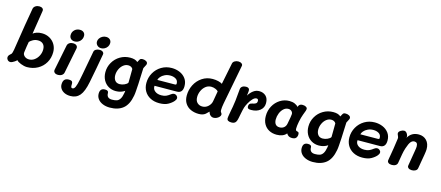

<svg xmlns="http://www.w3.org/2000/svg" viewBox="-66 -1663 6207 2704"><g transform="rotate(15 3037.5 -310.5)"><path d="M604 -297Q604 -212 564.5 -144Q525 -76 455.5 -37.5Q386 1 299 1Q256 0 208.5 -19Q161 -38 146 -59Q132 -44 114.5 -32.5Q97 -21 86 -16Q67 -7 55 -7Q32 -7 16 -23Q0 -39 0 -60Q0 -86 24 -107Q41 -121 45 -127Q53 -138 62.5 -189Q72 -240 92 -377Q114 -527 164 -812Q169 -839 193.5 -855Q218 -871 249 -871Q278 -871 295.5 -857Q313 -843 309 -819Q306 -793 284 -659L255 -475Q276 -492 309 -503Q342 -514 384 -514Q445 -514 495.5 -486Q546 -458 575 -408.5Q604 -359 604 -297ZM458 -297Q458 -348 431 -375.5Q404 -403 356 -403Q316 -403 284 -385.5Q252 -368 234 -348L222 -279Q216 -242 210 -193Q205 -161 231.5 -136Q258 -111 300 -111Q343 -111 379 -137.5Q415 -164 436.5 -207Q458 -250 458 -297Z M778 -594Q778 -640 809.5 -670Q841 -700 887 -700Q922 -700 943 -681Q964 -662 964 -630Q964 -585 932 -553.5Q900 -522 855 -522Q820 -522 799 -542Q778 -562 778 -594ZM686 -54Q686 -61 687 -65L761 -434Q766 -461 789 -476.5Q812 -492 844 -492Q873 -492 890.5 -478.5Q908 -465 908 -444Q908 -436 907 -432L834 -64Q829 -37 805.5 -21.5Q782 -6 750 -6Q721 -6 703.5 -19.5Q686 -33 686 -54Z M1160 -601Q1160 -626 1175 -648.5Q1190 -671 1215 -685Q1240 -699 1269 -699Q1304 -699 1325 -679.5Q1346 -660 1346 -629Q1346 -600 1331 -576.5Q1316 -553 1291.5 -539.5Q1267 -526 1240 -526Q1205 -526 1182.5 -548Q1160 -570 1160 -601ZM834 111Q834 18 915 18Q954 18 965 32Q976 46 974 68Q972 99 976.5 111.5Q981 124 996 124Q1020 124 1036 90Q1052 56 1068 -26Q1076 -72 1084 -107Q1122 -306 1148 -451Q1152 -472 1174.5 -485.5Q1197 -499 1228 -499Q1259 -499 1276 -484Q1293 -469 1289 -448Q1251 -230 1210 -25Q1182 118 1131.5 177Q1081 236 996 236Q945 236 908.5 218.5Q872 201 853 172.5Q834 144 834 111Z M1920 -482Q1920 -471 1915 -462Q1894 -421 1888 -409Q1882 -244 1878 -172L1875 -128Q1874 -114 1871.5 -73Q1869 -32 1863 -1Q1839 132 1766.5 191Q1694 250 1574 250Q1516 250 1470 231Q1424 212 1398.5 178Q1373 144 1373 101Q1373 60 1391 40.5Q1409 21 1446 21Q1472 21 1484.5 30Q1497 39 1497 59Q1497 134 1575 134Q1617 134 1644.5 125Q1672 116 1691.5 86Q1711 56 1721 -4Q1723 -16 1725 -35Q1700 -17 1667 -6.5Q1634 4 1596 4Q1535 4 1487 -24.5Q1439 -53 1412.5 -103.5Q1386 -154 1386 -218Q1386 -294 1424 -360Q1462 -426 1528 -465Q1594 -504 1674 -504Q1749 -504 1783 -470Q1794 -493 1805 -510Q1812 -521 1821 -525Q1830 -529 1849 -529Q1875 -529 1897.5 -516.5Q1920 -504 1920 -482ZM1623 -105Q1657 -105 1692.5 -121Q1728 -137 1739 -158Q1739 -216 1740 -246L1741 -357Q1733 -373 1716 -383Q1699 -393 1675 -393Q1635 -393 1602 -366.5Q1569 -340 1550 -298Q1531 -256 1531 -212Q1531 -165 1554 -135Q1577 -105 1623 -105Z M1983 -219Q1983 -299 2021.5 -367Q2060 -435 2127 -475Q2194 -515 2277 -515Q2338 -515 2392 -492.5Q2446 -470 2480 -424.5Q2514 -379 2514 -313Q2514 -212 2428 -212L2105 -210L2104 -199Q2104 -158 2138.5 -131.5Q2173 -105 2230 -105Q2273 -105 2302 -118.5Q2331 -132 2360 -155Q2383 -172 2402 -172Q2423 -172 2439.5 -157.5Q2456 -143 2456 -123Q2456 -103 2437 -80Q2409 -46 2359 -18Q2309 10 2230 10Q2155 10 2099 -19.5Q2043 -49 2013 -101Q1983 -153 1983 -219ZM2371 -302Q2388 -302 2393 -305.5Q2398 -309 2398 -321Q2398 -365 2364.5 -386Q2331 -407 2284 -407Q2239 -407 2203 -389.5Q2167 -372 2146 -347Q2125 -322 2121 -300Z M2578 -195Q2578 -278 2615 -351.5Q2652 -425 2719.5 -470Q2787 -515 2873 -515Q2916 -515 2955 -505.5Q2994 -496 3013 -482L3076 -794Q3080 -817 3103.5 -832Q3127 -847 3157 -847Q3186 -847 3205 -833Q3224 -819 3220 -798L3109 -221Q3098 -162 3098 -125Q3098 -108 3101.5 -99.5Q3105 -91 3112 -83Q3115 -79 3117.5 -74Q3120 -69 3120 -62Q3120 -45 3105 -28Q3090 -11 3067.5 -0.5Q3045 10 3023 10Q2996 10 2975.5 -8.5Q2955 -27 2947 -59Q2921 -31 2903.5 -17Q2886 -3 2863 4.5Q2840 12 2806 12Q2744 12 2692 -10.5Q2640 -33 2609 -80Q2578 -127 2578 -195ZM2958 -214 2984 -363Q2976 -377 2945 -390.5Q2914 -404 2881 -404Q2835 -404 2799.5 -375.5Q2764 -347 2744.5 -303Q2725 -259 2725 -213Q2725 -158 2755 -130Q2785 -102 2828 -102Q2878 -102 2914.5 -136.5Q2951 -171 2958 -214Z M3685 -379Q3685 -313 3635 -273Q3585 -233 3505 -233Q3472 -233 3461 -242Q3450 -251 3450 -271Q3450 -294 3461 -306.5Q3472 -319 3497 -324Q3530 -330 3548 -341Q3566 -352 3566 -379Q3566 -410 3539 -410Q3512 -410 3483.5 -379.5Q3455 -349 3433 -308.5Q3411 -268 3402 -240Q3392 -207 3380.5 -147.5Q3369 -88 3368 -84Q3358 -29 3339 -10Q3320 9 3283 9Q3217 9 3217 -35Q3217 -52 3226 -101Q3235 -150 3237 -163Q3243 -188 3246 -210Q3255 -263 3260 -304.5Q3265 -346 3272 -432L3276 -474Q3278 -500 3299.5 -515.5Q3321 -531 3354 -531Q3405 -531 3405 -489Q3405 -466 3400 -436L3397 -413Q3425 -460 3464 -489.5Q3503 -519 3549 -519Q3609 -519 3647 -483.5Q3685 -448 3685 -379Z M4239 -72Q4239 -42 4222 -21Q4205 0 4163 0Q4134 0 4115 -11.5Q4096 -23 4083 -46Q4061 -17 4024 -3Q3987 11 3942 11Q3880 11 3831.5 -14.5Q3783 -40 3755.5 -89Q3728 -138 3728 -206Q3728 -285 3764 -351Q3800 -417 3861.5 -456Q3923 -495 3997 -495Q4042 -495 4075.5 -480.5Q4109 -466 4127 -443L4130 -453Q4143 -490 4188 -490Q4219 -490 4239 -478Q4259 -466 4259 -448Q4259 -430 4238 -380L4230 -359Q4212 -311 4199.5 -248Q4187 -185 4187 -148Q4187 -127 4191.5 -120.5Q4196 -114 4207 -111Q4210 -110 4220 -107.5Q4230 -105 4234.5 -96.5Q4239 -88 4239 -72ZM4052 -180Q4076 -302 4076 -325Q4076 -350 4057.5 -367Q4039 -384 4010 -384Q3972 -384 3941 -355.5Q3910 -327 3893 -283Q3876 -239 3876 -195Q3876 -150 3896 -125Q3916 -100 3956 -100Q3993 -100 4019 -121Q4045 -142 4052 -180Z M4880 -482Q4880 -471 4875 -462Q4854 -421 4848 -409Q4842 -244 4838 -172L4835 -128Q4834 -114 4831.5 -73Q4829 -32 4823 -1Q4799 132 4726.5 191Q4654 250 4534 250Q4476 250 4430 231Q4384 212 4358.5 178Q4333 144 4333 101Q4333 60 4351 40.5Q4369 21 4406 21Q4432 21 4444.5 30Q4457 39 4457 59Q4457 134 4535 134Q4577 134 4604.5 125Q4632 116 4651.5 86Q4671 56 4681 -4Q4683 -16 4685 -35Q4660 -17 4627 -6.5Q4594 4 4556 4Q4495 4 4447 -24.5Q4399 -53 4372.5 -103.5Q4346 -154 4346 -218Q4346 -294 4384 -360Q4422 -426 4488 -465Q4554 -504 4634 -504Q4709 -504 4743 -470Q4754 -493 4765 -510Q4772 -521 4781 -525Q4790 -529 4809 -529Q4835 -529 4857.5 -516.5Q4880 -504 4880 -482ZM4583 -105Q4617 -105 4652.5 -121Q4688 -137 4699 -158Q4699 -216 4700 -246L4701 -357Q4693 -373 4676 -383Q4659 -393 4635 -393Q4595 -393 4562 -366.5Q4529 -340 4510 -298Q4491 -256 4491 -212Q4491 -165 4514 -135Q4537 -105 4583 -105Z M4943 -219Q4943 -299 4981.5 -367Q5020 -435 5087 -475Q5154 -515 5237 -515Q5298 -515 5352 -492.5Q5406 -470 5440 -424.5Q5474 -379 5474 -313Q5474 -212 5388 -212L5065 -210L5064 -199Q5064 -158 5098.5 -131.5Q5133 -105 5190 -105Q5233 -105 5262 -118.5Q5291 -132 5320 -155Q5343 -172 5362 -172Q5383 -172 5399.5 -157.5Q5416 -143 5416 -123Q5416 -103 5397 -80Q5369 -46 5319 -18Q5269 10 5190 10Q5115 10 5059 -19.5Q5003 -49 4973 -101Q4943 -153 4943 -219ZM5331 -302Q5348 -302 5353 -305.5Q5358 -309 5358 -321Q5358 -365 5324.5 -386Q5291 -407 5244 -407Q5199 -407 5163 -389.5Q5127 -372 5106 -347Q5085 -322 5081 -300Z M6037 -338Q6037 -315 6028 -259.5Q6019 -204 6007 -138Q6004 -115 5999.5 -93.5Q5995 -72 5992 -51Q5988 -26 5965.5 -12.5Q5943 1 5912 1Q5879 1 5861 -14Q5843 -29 5847 -51L5873 -208Q5875 -222 5883.5 -270.5Q5892 -319 5892 -338Q5892 -371 5880 -385.5Q5868 -400 5843 -400Q5815 -400 5792.5 -374.5Q5770 -349 5745 -273Q5730 -227 5722 -180L5700 -51Q5696 -26 5674.5 -12Q5653 2 5620 2Q5586 2 5568.5 -13Q5551 -28 5555 -51Q5558 -68 5561 -89Q5564 -110 5569 -134Q5573 -156 5585.5 -233.5Q5598 -311 5606 -375Q5608 -388 5605 -398Q5602 -408 5598.5 -416Q5595 -424 5593 -428Q5587 -442 5587 -452Q5587 -474 5614 -491.5Q5641 -509 5665 -509Q5691 -509 5709 -481Q5717 -469 5721 -455Q5725 -441 5723 -432L5721 -420Q5772 -511 5879 -511Q5949 -511 5993 -465Q6037 -419 6037 -338Z"/></g></svg>

Font: Mali
Style: Bold Italic
Weight: 700
Italic angle: -10°
Version: Version 1.000; ttfautohint (v1.6)